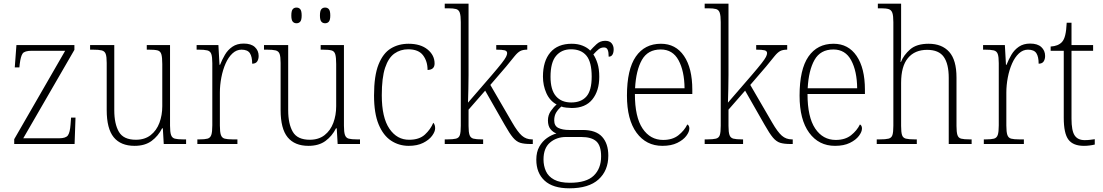

<svg xmlns="http://www.w3.org/2000/svg" viewBox="-20 -780 5974 1040"><path d="M57 0V-26L333 -505H152Q113 -505 102.5 -490Q92 -475 87 -434L85 -415H60L69 -536H383V-510L106 -31H300Q337 -31 348 -47Q359 -63 362 -104L365 -143H389L384 0Z M709 10Q634 10 596 -36.5Q558 -83 558 -184V-439Q558 -473 552.5 -488Q547 -503 531 -507Q515 -511 483 -511H468V-536H599V-183Q599 -109 624 -66Q649 -23 716 -23Q764 -23 796 -48Q828 -73 843.5 -114.5Q859 -156 859 -205V-433Q859 -469 854 -486Q849 -503 833.5 -507Q818 -511 785 -511H775V-536H901V-99Q901 -65 906.5 -49Q912 -33 927 -29Q942 -25 971 -25H988V0H867L862 -85H858Q837 -43 801 -16.5Q765 10 709 10Z M1049 0V-25H1061Q1089 -25 1104 -29Q1119 -33 1124.5 -49Q1130 -65 1130 -101V-438Q1130 -472 1124.5 -487.5Q1119 -503 1103 -507Q1087 -511 1055 -511H1045V-536H1163L1169 -429H1172Q1183 -457 1198.5 -483.5Q1214 -510 1239 -527Q1264 -544 1300 -544Q1340 -544 1360.5 -525Q1381 -506 1381 -477Q1381 -459 1373 -447Q1365 -435 1346 -435Q1346 -473 1333.5 -492Q1321 -511 1288 -511Q1261 -511 1239 -490.5Q1217 -470 1202 -436Q1187 -402 1179 -360.5Q1171 -319 1171 -278V-100Q1171 -65 1176.5 -49Q1182 -33 1197 -29Q1212 -25 1240 -25H1266V0Z M1651 10Q1576 10 1538 -36.5Q1500 -83 1500 -184V-439Q1500 -473 1494.5 -488Q1489 -503 1473 -507Q1457 -511 1425 -511H1410V-536H1541V-183Q1541 -109 1566 -66Q1591 -23 1658 -23Q1706 -23 1738 -48Q1770 -73 1785.5 -114.5Q1801 -156 1801 -205V-433Q1801 -469 1796 -486Q1791 -503 1775.5 -507Q1760 -511 1727 -511H1717V-536H1843V-99Q1843 -65 1848.5 -49Q1854 -33 1869 -29Q1884 -25 1913 -25H1930V0H1809L1804 -85H1800Q1779 -43 1743 -16.5Q1707 10 1651 10ZM1741 -654Q1728 -654 1720.5 -663Q1713 -672 1713 -696Q1713 -721 1720.5 -730Q1728 -739 1741 -739Q1754 -739 1761.5 -730Q1769 -721 1769 -696Q1769 -672 1761.5 -663Q1754 -654 1741 -654ZM1586 -654Q1573 -654 1565.5 -663Q1558 -672 1558 -696Q1558 -721 1565.5 -730Q1573 -739 1586 -739Q1599 -739 1606.5 -730Q1614 -721 1614 -696Q1614 -672 1606.5 -663Q1599 -654 1586 -654Z M2194 10Q2141 10 2098.5 -18Q2056 -46 2031 -106Q2006 -166 2006 -263Q2006 -370 2030.5 -431Q2055 -492 2097 -517.5Q2139 -543 2193 -543Q2258 -543 2296 -512Q2334 -481 2334 -436Q2334 -402 2296 -401Q2296 -448 2271.5 -480.5Q2247 -513 2191 -513Q2149 -513 2116.5 -490Q2084 -467 2066 -413Q2048 -359 2048 -264Q2048 -143 2089.5 -82.5Q2131 -22 2197 -23Q2251 -23 2281.5 -51Q2312 -79 2327 -115Q2337 -105 2337 -85Q2337 -67 2320.5 -44.5Q2304 -22 2272 -6Q2240 10 2194 10Z M2389 0V-25H2403Q2434 -25 2450 -29Q2466 -33 2471 -48.5Q2476 -64 2476 -99V-660Q2476 -695 2470.5 -711Q2465 -727 2450.5 -731Q2436 -735 2408 -735H2389V-760H2518V-374Q2518 -341 2517 -298Q2516 -255 2515 -224L2643 -372Q2679 -414 2697 -437Q2715 -460 2721 -472Q2727 -484 2727 -492Q2727 -504 2713.5 -507.5Q2700 -511 2668 -511V-536H2836V-511Q2812 -511 2798 -503.5Q2784 -496 2768 -476.5Q2752 -457 2722 -420L2636 -320L2754 -117Q2784 -65 2807 -45Q2830 -25 2861 -25H2866V0H2854Q2819 0 2798 -6.5Q2777 -13 2758.5 -35Q2740 -57 2713 -105L2608 -289L2518 -186V-98Q2518 -64 2523.5 -48.5Q2529 -33 2544.5 -29Q2560 -25 2590 -25H2597V0Z M3064 240Q2975 240 2930 198.5Q2885 157 2885 85Q2885 43 2901.5 14Q2918 -15 2943 -32.5Q2968 -50 2994 -57Q2975 -64 2961.5 -81Q2948 -98 2948 -128Q2948 -156 2963.5 -178.5Q2979 -201 2995 -214Q2958 -234 2939.5 -275.5Q2921 -317 2921 -365Q2921 -449 2961 -496Q3001 -543 3077 -543Q3110 -543 3136 -532.5Q3162 -522 3177 -506Q3191 -522 3211 -540.5Q3231 -559 3258 -559Q3282 -559 3293 -545.5Q3304 -532 3304 -513Q3304 -495 3297.5 -484Q3291 -473 3277 -473Q3277 -498 3271.5 -510.5Q3266 -523 3252 -523Q3235 -523 3222.5 -513Q3210 -503 3194 -485Q3207 -466 3216.5 -436.5Q3226 -407 3226 -364Q3226 -288 3188.5 -241.5Q3151 -195 3077 -195Q3066 -195 3047.5 -197Q3029 -199 3021 -203Q3005 -190 2993.5 -172Q2982 -154 2982 -128Q2982 -98 3004.5 -87Q3027 -76 3063 -76H3136Q3208 -76 3241.5 -39Q3275 -2 3275 63Q3275 144 3222 192Q3169 240 3064 240ZM3074 -225Q3128 -225 3156.5 -257.5Q3185 -290 3185 -365Q3185 -444 3156.5 -478.5Q3128 -513 3073 -513Q3022 -513 2992 -477.5Q2962 -442 2962 -364Q2962 -293 2991.5 -259Q3021 -225 3074 -225ZM3067 210Q3156 210 3196 171.5Q3236 133 3236 67Q3236 9 3210 -14.5Q3184 -38 3128 -38H3046Q2995 -38 2959.5 -8Q2924 22 2924 84Q2924 118 2937 147Q2950 176 2981.5 193Q3013 210 3067 210Z M3568 10Q3480 10 3428 -61Q3376 -132 3376 -262Q3376 -404 3424 -473.5Q3472 -543 3560 -543Q3640 -543 3685 -477Q3730 -411 3730 -294V-271H3419Q3419 -146 3460.5 -84Q3502 -22 3572 -22Q3623 -22 3655 -47.5Q3687 -73 3703 -106Q3714 -100 3714 -84Q3714 -66 3697.5 -44Q3681 -22 3648.5 -6Q3616 10 3568 10ZM3688 -302Q3687 -395 3655.5 -453.5Q3624 -512 3559 -512Q3489 -512 3457 -455.5Q3425 -399 3420 -302Z M3797 0V-25H3811Q3842 -25 3858 -29Q3874 -33 3879 -48.5Q3884 -64 3884 -99V-660Q3884 -695 3878.5 -711Q3873 -727 3858.5 -731Q3844 -735 3816 -735H3797V-760H3926V-374Q3926 -341 3925 -298Q3924 -255 3923 -224L4051 -372Q4087 -414 4105 -437Q4123 -460 4129 -472Q4135 -484 4135 -492Q4135 -504 4121.5 -507.5Q4108 -511 4076 -511V-536H4244V-511Q4220 -511 4206 -503.5Q4192 -496 4176 -476.5Q4160 -457 4130 -420L4044 -320L4162 -117Q4192 -65 4215 -45Q4238 -25 4269 -25H4274V0H4262Q4227 0 4206 -6.5Q4185 -13 4166.5 -35Q4148 -57 4121 -105L4016 -289L3926 -186V-98Q3926 -64 3931.5 -48.5Q3937 -33 3952.5 -29Q3968 -25 3998 -25H4005V0Z M4503 10Q4415 10 4363 -61Q4311 -132 4311 -262Q4311 -404 4359 -473.5Q4407 -543 4495 -543Q4575 -543 4620 -477Q4665 -411 4665 -294V-271H4354Q4354 -146 4395.5 -84Q4437 -22 4507 -22Q4558 -22 4590 -47.5Q4622 -73 4638 -106Q4649 -100 4649 -84Q4649 -66 4632.5 -44Q4616 -22 4583.5 -6Q4551 10 4503 10ZM4623 -302Q4622 -395 4590.5 -453.5Q4559 -512 4494 -512Q4424 -512 4392 -455.5Q4360 -399 4355 -302Z M4729 0V-25H4746Q4777 -25 4793 -29Q4809 -33 4814 -48.5Q4819 -64 4819 -99V-660Q4819 -695 4813.5 -710.5Q4808 -726 4794 -730.5Q4780 -735 4754 -735H4735V-760H4861V-497Q4861 -483 4860 -468Q4859 -453 4858 -444H4860Q4875 -482 4910 -512.5Q4945 -543 5010 -543Q5082 -543 5121.5 -499Q5161 -455 5161 -360V-98Q5161 -65 5166 -49Q5171 -33 5186 -29Q5201 -25 5232 -25H5243V0H5119V-358Q5119 -434 5092 -472Q5065 -510 5002 -510Q4935 -510 4898 -465.5Q4861 -421 4861 -331V-98Q4861 -64 4866 -48.5Q4871 -33 4887 -29Q4903 -25 4934 -25H4946V0Z M5309 0V-25H5321Q5349 -25 5364 -29Q5379 -33 5384.5 -49Q5390 -65 5390 -101V-438Q5390 -472 5384.5 -487.5Q5379 -503 5363 -507Q5347 -511 5315 -511H5305V-536H5423L5429 -429H5432Q5443 -457 5458.5 -483.5Q5474 -510 5499 -527Q5524 -544 5560 -544Q5600 -544 5620.5 -525Q5641 -506 5641 -477Q5641 -459 5633 -447Q5625 -435 5606 -435Q5606 -473 5593.5 -492Q5581 -511 5548 -511Q5521 -511 5499 -490.5Q5477 -470 5462 -436Q5447 -402 5439 -360.5Q5431 -319 5431 -278V-100Q5431 -65 5436.5 -49Q5442 -33 5457 -29Q5472 -25 5500 -25H5526V0Z M5851 10Q5793 10 5767.5 -23.5Q5742 -57 5742 -142V-505H5671V-528Q5711 -530 5732 -552Q5744 -565 5750 -590Q5756 -615 5758 -657H5784V-536H5901V-505H5784V-137Q5784 -72 5801 -46.5Q5818 -21 5855 -21Q5871 -21 5883 -22.5Q5895 -24 5910 -26V3Q5880 10 5851 10Z"/></svg>

Font: Noto Serif Tamil SemiCondensed ExtraLight
Style: Regular
Weight: 200
Width: 4
Designer: Indian Type Foundry, Tom Grace, and the Monotype Design Team
Foundry: Monotype Imaging Inc.
Version: Version 2.004; ttfautohint (v1.8.4.7-5d5b)